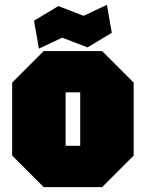

<svg xmlns="http://www.w3.org/2000/svg" viewBox="-20 -770 600 790"><path d="M30 -130V-430L160 -560H400L530 -430V-130L400 0H160ZM250 -170H310V-390H250ZM140 -570 120 -685 220 -745 324 -705 420 -750 440 -635 340 -575 236 -615Z"/></svg>

Font: Tektur Condensed Black
Style: Regular
Weight: 900
Width: 3
Designer: Adam Jagosz
Foundry: Adam Jagosz
Version: Version 1.005;gftools[0.9.30]